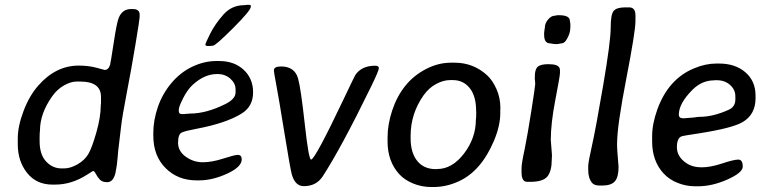

<svg xmlns="http://www.w3.org/2000/svg" viewBox="-20 -750 3093 776"><path d="M140.1 -179.2Q140.1 -125.5 166.3 -97.4Q192.4 -69.3 229 -69.3H238.8Q264.2 -69.3 293 -85.7Q321.8 -102.1 336.7 -127Q351.6 -151.9 369.4 -214.6Q387.2 -277.3 387.2 -323.2L388.2 -333.5V-358.4Q388.2 -420.4 304.2 -420.4H289.1Q266.6 -420.4 239 -405Q211.4 -389.6 190.9 -360.8Q141.6 -291 141.6 -223.1L140.6 -212.9L140.1 -198.2ZM298.3 -484.9Q338.4 -484.9 370.4 -476.1Q402.3 -467.3 402.8 -467.3Q418.5 -467.3 424.8 -487.8Q427.2 -495.6 439.7 -577.9Q452.1 -660.2 460.4 -679.2Q475.1 -713.4 508.8 -713.4H517.6Q544.4 -713.4 544.4 -690.4V-680.7Q544.4 -672.4 527.8 -572.3Q511.2 -472.2 492.4 -375Q473.6 -277.8 469.2 -237.1Q464.8 -196.3 461.2 -169.4Q457.5 -142.6 455.3 -112.5Q453.1 -82.5 447.3 -54.2Q439 -13.7 413.1 -13.7Q393.6 -13.7 383.8 -23.9Q374 -34.2 367.7 -46.6Q361.3 -59.1 356 -59.1Q355.5 -59.1 331.1 -43.5Q269 -3.9 203.1 -3.9H191.9Q127 -3.9 89.4 -51.3Q51.8 -98.6 51.8 -167.5V-189.9Q51.8 -239.7 75.2 -301.5Q98.6 -363.3 134.8 -404.3Q205.6 -484.9 298.3 -484.9Z M702.6 -306.6V-301.3Q702.6 -289.1 714.4 -289.1H726.1L729.5 -289.6L741.7 -290.5Q745.1 -291 748 -291Q814 -291 891.1 -329.6Q932.1 -350.1 932.1 -376.5V-388.7Q932.1 -413.1 911.1 -431.9Q890.1 -450.7 859.4 -450.7H856.4Q807.1 -450.7 759.8 -408.2Q737.8 -388.2 720.2 -353.3Q702.6 -318.4 702.6 -306.6ZM821.8 -564Q810.1 -564 810.1 -569.6Q810.1 -575.2 829.6 -614Q849.1 -652.8 882.8 -690.9Q916.5 -729 966.3 -729L979 -730.5H985.8Q993.7 -730.5 993.7 -726.6V-722.7Q993.7 -708 922.4 -636.7Q851.1 -565.4 840.8 -565.4L826.7 -564ZM784.7 -21H774.4Q698.7 -21 649.2 -70.6Q599.6 -120.1 599.6 -202.1V-212.4Q599.6 -263.7 617.9 -317.1Q636.2 -370.6 672.6 -414.1Q709 -457.5 757.3 -480.5Q805.7 -503.4 854.5 -503.4H865.2Q926.8 -503.4 964.8 -468Q1002.9 -432.6 1002.9 -377Q1002.9 -320.3 958 -292Q895.5 -252.4 774.4 -229.5Q729.5 -221.2 714.6 -214.4Q699.7 -207.5 699.7 -173.1Q699.7 -138.7 731 -116.5Q762.2 -94.2 799.3 -94.2Q836.4 -94.2 882.3 -109.1Q928.2 -124 940.9 -124Q957 -124 957 -106Q957 -75.2 897.9 -48.1Q838.9 -21 784.7 -21Z M1208 2.4Q1172.4 2.4 1159.2 -45.9Q1153.3 -66.9 1129.6 -212.6Q1106 -358.4 1096.4 -408.7Q1086.9 -459 1086.9 -465.3Q1086.9 -481.4 1115.7 -481.4Q1170.9 -481.4 1184.6 -433.1Q1195.8 -394 1211.7 -249.5Q1227.5 -105 1237.3 -105Q1252.9 -105 1371.1 -354Q1413.1 -442.4 1416 -446.8Q1441.4 -484.4 1496.1 -484.4Q1511.2 -484.4 1511.2 -474.4Q1511.2 -464.4 1479.5 -399.4Q1359.9 -153.8 1284.2 -37.1Q1258.3 2.4 1208 2.4Z M1639.6 -201.2V-190.9Q1639.6 -132.8 1666.3 -99.6Q1692.9 -66.4 1741.7 -66.4L1747.1 -66.9Q1807.6 -66.9 1855.5 -129.6Q1903.3 -192.4 1903.3 -266.1L1904.3 -275.9L1904.8 -296.4L1904.3 -301.8Q1904.3 -361.8 1878.4 -394Q1852.5 -426.3 1810.1 -426.3H1799.3Q1772 -426.3 1742.7 -410.6Q1713.4 -395 1691.9 -364.7Q1639.6 -290.5 1639.6 -201.2ZM1802.2 -496.6H1817.9Q1893.1 -496.6 1948.7 -445.8Q1970.7 -425.8 1986.6 -390.1Q2002.4 -354.5 2002.4 -313.5L2002 -305.7V-297.9Q2002 -296.9 2002 -295.9Q2002 -294.9 2002 -293.9Q2002 -242.2 1977.1 -182.6Q1925.3 -59.1 1835 -17.6Q1784.7 5.9 1731.4 5.9H1723.6Q1684.1 5.9 1649.4 -8.5Q1614.7 -22.9 1593.3 -46.4Q1546.4 -98.1 1546.4 -178.7V-194.8Q1546.4 -247.1 1565.2 -303.7Q1584 -360.4 1617.7 -402.6Q1651.4 -444.8 1701.2 -470.7Q1751 -496.6 1802.2 -496.6Z M2285.2 -639.2Q2285.2 -612.8 2267.6 -586.4Q2259.3 -574.2 2246.1 -574.2L2232.9 -571.8H2223.6L2214.4 -572.8L2203.6 -574.7Q2179.2 -574.7 2179.2 -608.9V-616.7L2180.2 -626.5L2182.1 -638.2Q2182.1 -655.8 2195.1 -671.1Q2208 -686.5 2222.2 -686.5Q2225.1 -687.5 2227.1 -687.5L2233.9 -688.5H2239.3Q2283.2 -688.5 2283.2 -665.5Q2284.2 -661.6 2284.2 -660.2L2285.2 -652.8ZM2122.6 -15.1H2110.8Q2087.9 -15.1 2087.9 -53.2V-69.8Q2087.9 -89.8 2100.6 -147.5Q2112.3 -205.1 2127.9 -304.7Q2143.1 -401.4 2143.1 -409.7L2142.6 -420.9L2141.6 -430.7V-440.9Q2141.6 -469.2 2153.1 -480Q2164.6 -490.7 2197.3 -490.7L2202.6 -490.2Q2243.2 -490.2 2243.2 -466.3V-455.1Q2243.2 -442.4 2224.6 -346.9Q2206.1 -251.5 2206.1 -184.6L2210.9 -122.6L2210 -104Q2210 -59.6 2192.9 -37.4Q2175.8 -15.1 2122.6 -15.1Z M2506.3 -720.2H2522.9Q2548.3 -720.2 2548.3 -688V-664.6Q2548.3 -622.6 2511.2 -431.6Q2474.1 -240.7 2474.1 -170.4V-157.2Q2475.1 -144.5 2475.1 -137.7L2480 -75.7Q2480 -34.2 2465.1 -17.1Q2450.2 0 2413.1 0H2404.8Q2382.3 0 2373.5 -10.3Q2357.4 -29.3 2357.4 -62V-78.1Q2357.4 -94.7 2372.3 -160.4Q2387.2 -226.1 2417.7 -404.3Q2448.2 -582.5 2448.2 -637.7Q2448.2 -692.9 2460.7 -706.5Q2473.1 -720.2 2506.3 -720.2Z M2877 -425.8H2870.1L2866.7 -425.3Q2816.9 -425.3 2778.8 -387.2Q2723.6 -332 2723.6 -286.6Q2723.6 -272 2741.2 -272H2747.1L2750.5 -272.5L2782.2 -274.9Q2801.3 -277.8 2807.6 -277.8Q2862.3 -277.8 2924.8 -306.2Q2952.1 -318.4 2952.1 -348.1V-360.4Q2952.1 -387.7 2930.7 -406.7Q2909.2 -425.8 2877 -425.8ZM2800.3 2.9H2789.6Q2753.4 2.9 2719.5 -10.5Q2685.5 -23.9 2662.6 -48.3Q2615.7 -98.6 2615.7 -178.7V-199.7Q2615.7 -249 2636.7 -307.6Q2681.2 -430.7 2784.7 -473.6Q2831.1 -493.2 2875.5 -493.2H2886.2Q2951.7 -493.2 2992.7 -457.8Q3033.7 -422.4 3033.7 -363.3V-353Q3033.7 -287.6 2981.9 -256.8Q2940.4 -231.9 2801.3 -210.4Q2743.7 -201.7 2736.8 -199.7Q2715.8 -193.4 2715.8 -155.3Q2715.8 -117.2 2752.4 -91.8Q2778.3 -73.7 2815.2 -73.7Q2852.1 -73.7 2898.9 -89.4Q2945.8 -105 2963.9 -105Q2981.9 -105 2981.9 -76.7Q2981.9 -52.2 2920.4 -24.7Q2858.9 2.9 2800.3 2.9Z"/></svg>

Font: Averia Sans Libre
Style: Italic
Weight: 400
Italic angle: -7.90001°
Version: Version 1.002